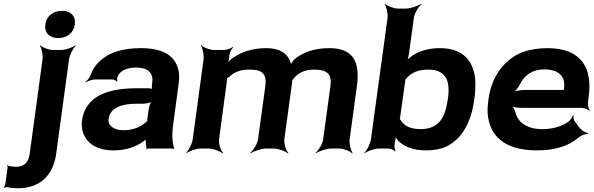

<svg xmlns="http://www.w3.org/2000/svg" viewBox="-114 -796 3181 1029"><path d="M-28 98C-41 98 -54 96 -65 94C-69 94 -71 90 -73 88L-76 90C-74 92 -73 97 -73 100L-86 194C-87 199 -91 206 -94 208L-92 211C-89 209 -81 206 -76 207C-59 211 -40 213 -19 213C98 213 171 146 187 29L256 -478C259 -502 279 -539 293 -552L291 -554C276 -542 237 -528 213 -528H171C147 -528 112 -542 101 -554L99 -552C109 -539 117 -502 114 -478L45 29C39 74 16 98 -28 98ZM198 -592C244 -592 281 -619 287 -665C293 -710 265 -738 218 -738C171 -738 135 -710 129 -665C123 -619 152 -592 198 -592Z M814 -128 844 -352C848 -383 847 -410 839 -433C817 -501 756 -538 640 -538C554 -538 488 -519 445 -488C415 -467 386 -436 373 -397C369 -382 355 -365 345 -358L348 -355C357 -362 380 -370 395 -370H488C496 -370 508 -364 511 -359L515 -361C512 -366 515 -383 518 -390C533 -419 570 -434 615 -434C681 -434 709 -404 702 -353L700 -338C699 -331 700 -318 703 -314L705 -317C702 -321 688 -323 679 -323H619C459 -323 343 -279 325 -148C322 -125 325 -104 331 -85C350 -30 403 10 494 10C565 10 618 -11 657 -40C662 -44 669 -50 671 -54L668 -55C666 -51 667 -43 667 -37C667 -26 668 -16 671 -7C672 -5 671 1 670 3L671 5C672 3 677 0 680 0H812C814 0 817 2 818 3L820 1C819 0 817 -2 817 -4C817 -5 819 -7 819 -7L817 -10C808 -43 807 -80 814 -128ZM468 -159C476 -218 538 -240 614 -240H650C668 -240 697 -246 705 -253L701 -256C693 -249 685 -225 683 -211L676 -162C676 -159 674 -145 676 -143L678 -146C676 -148 666 -141 664 -138C639 -115 597 -98 547 -98C498 -98 463 -122 468 -159Z M1220 -423C1236 -423 1250 -422 1262 -420C1305 -411 1314 -379 1308 -335L1269 -50C1266 -26 1243 11 1226 24L1228 26C1246 14 1288 0 1312 0H1353C1377 0 1415 14 1429 26L1432 24C1419 11 1407 -26 1410 -50L1452 -357C1451 -358 1452 -365 1451 -366L1450 -362C1451 -362 1454 -367 1454 -368C1477 -400 1513 -423 1569 -423C1643 -423 1665 -396 1657 -336L1618 -50C1615 -26 1593 11 1576 24L1577 26C1595 14 1637 0 1661 0H1703C1727 0 1762 14 1773 26L1776 24C1766 11 1757 -26 1760 -50L1799 -336C1816 -462 1781 -538 1651 -538C1569 -538 1508 -515 1464 -478C1454 -469 1444 -452 1443 -443H1447C1448 -452 1440 -472 1434 -483C1413 -518 1375 -538 1312 -538C1240 -538 1182 -518 1139 -489C1124 -479 1106 -462 1100 -452L1104 -450C1110 -461 1114 -480 1115 -495V-498C1116 -512 1126 -534 1136 -541L1133 -544C1124 -537 1101 -528 1087 -528H1034C1010 -528 975 -542 964 -554L962 -552C972 -539 980 -502 977 -478L919 -50C916 -26 897 11 883 24L884 26C899 14 938 0 962 0H1003C1027 0 1065 14 1079 26L1082 24C1069 11 1057 -26 1060 -50L1102 -361C1102 -364 1105 -378 1103 -379L1100 -376C1102 -375 1113 -382 1115 -384C1138 -408 1172 -423 1220 -423Z M2077 -503 2104 -700C2107 -724 2129 -761 2146 -774L2144 -776C2126 -764 2085 -750 2061 -750H2020C1996 -750 1960 -764 1949 -776L1947 -774C1957 -761 1966 -724 1963 -700L1874 -50C1871 -26 1852 11 1838 24L1839 26C1854 14 1893 0 1917 0H1966C1978 0 1998 8 2003 15L2006 13C2001 6 1998 -16 2002 -28V-32C2006 -46 2008 -64 2005 -74L2002 -73C2004 -63 2014 -47 2025 -37C2056 -9 2101 10 2169 10C2211 10 2249 3 2277 -10C2361 -50 2411 -139 2427 -259L2429 -270C2434 -309 2435 -345 2432 -378C2421 -468 2370 -538 2243 -538C2182 -538 2133 -522 2096 -498C2084 -489 2067 -475 2062 -467L2066 -465C2071 -474 2075 -490 2077 -503ZM2140 -104C2084 -104 2052 -122 2035 -150C2034 -152 2028 -160 2026 -159L2028 -156C2029 -156 2031 -169 2031 -171L2057 -357C2057 -359 2059 -372 2057 -372L2055 -369C2057 -368 2065 -376 2066 -378C2091 -406 2126 -423 2182 -423C2284 -423 2298 -352 2287 -270L2285 -259C2273 -175 2244 -104 2140 -104Z M2820 -538C2772 -538 2730 -531 2689 -518C2591 -479 2521 -390 2504 -265L2502 -246C2497 -211 2498 -178 2506 -147C2528 -55 2605 10 2764 10C2865 10 2937 -16 2984 -57C2998 -69 3026 -80 3038 -79L3039 -83C3026 -84 3001 -98 2992 -111L2966 -146C2960 -154 2958 -169 2960 -177L2956 -178C2954 -170 2944 -153 2935 -146C2900 -120 2852 -104 2792 -104C2711 -104 2662 -140 2649 -192C2646 -206 2634 -226 2624 -233L2620 -229C2630 -223 2660 -218 2680 -218H3003C3017 -218 3038 -209 3045 -202L3047 -204C3041 -212 3035 -234 3037 -248L3041 -278C3062 -434 3000 -538 2820 -538ZM2909 -326 2908 -320C2908 -317 2906 -311 2908 -310L2911 -312C2910 -314 2903 -314 2899 -314H2699C2678 -314 2643 -308 2630 -301L2634 -297C2647 -305 2665 -328 2673 -344C2694 -389 2735 -424 2803 -424C2879 -424 2917 -387 2909 -326Z"/></svg>

Font: Asimov
Style: EdgeWideIt
Weight: 500
Designer: Google
Version: Version 2.000980: 2014